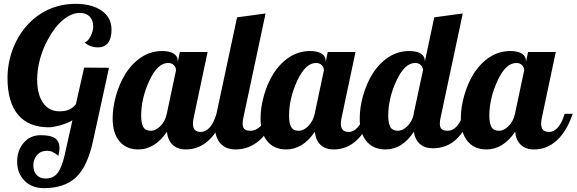

<svg xmlns="http://www.w3.org/2000/svg" viewBox="-20 -770 2994 997"><path d="M289 -192Q319 -192 339 -201Q359 -210 374 -229L417 -419L546 -418L464 -42Q435 94 375 150.5Q315 207 208 207Q145 207 107 168Q69 129 69 69Q69 11 103 -28.5Q137 -68 191 -68Q245 -68 267 -51.5Q289 -35 289 -1Q289 7 287.5 17.5Q286 28 283 39Q266 25 253 19Q240 13 223 13Q192 13 172.5 35Q153 57 153 89Q153 119 170 138Q187 157 216 157Q257 157 279 128.5Q301 100 316 34L356 -145Q325 -128 290 -118.5Q255 -109 234 -109Q128 -109 73.5 -174.5Q19 -240 19 -365Q19 -439 44.5 -509.5Q70 -580 116 -633Q165 -690 230.5 -720Q296 -750 373 -750Q457 -750 508 -714.5Q559 -679 559 -616Q559 -571 541 -547.5Q523 -524 489 -524Q468 -524 449.5 -531Q431 -538 420 -550Q437 -555 450.5 -582Q464 -609 464 -632Q464 -664 446 -683.5Q428 -703 395 -703Q352 -703 308.5 -667.5Q265 -632 231 -569Q203 -520 188 -464.5Q173 -409 173 -357Q173 -280 203.5 -236Q234 -192 289 -192Z M903 -454V-447L914 -500H1058L986 -160Q984 -151 983 -143.5Q982 -136 982 -128Q982 -106 992 -95.5Q1002 -85 1023 -85Q1049 -85 1070 -109.5Q1091 -134 1104 -179H1146Q1114 -87 1063 -40.5Q1012 6 945 6Q902 6 876.5 -18Q851 -42 847 -86Q816 -40 778.5 -17Q741 6 698 6Q636 6 600.5 -36Q565 -78 565 -155Q565 -211 582 -272Q599 -333 629 -383Q666 -442 715 -473.5Q764 -505 822 -505Q861 -505 882 -491.5Q903 -478 903 -454ZM894 -405Q894 -420 883 -431.5Q872 -443 853 -443Q798 -443 755.5 -351Q713 -259 713 -169Q713 -130 724 -110.5Q735 -91 763 -91Q789 -91 813.5 -116Q838 -141 846 -179Z M1096 -114Q1096 -127 1098 -143.5Q1100 -160 1104 -179L1211 -680L1359 -700L1244 -160Q1242 -151 1241 -143.5Q1240 -136 1240 -128Q1240 -108 1249.5 -99.5Q1259 -91 1281 -91Q1309 -91 1334 -115.5Q1359 -140 1371 -179H1413Q1381 -88 1327 -41Q1273 6 1203 6Q1153 6 1124.5 -25.5Q1096 -57 1096 -114Z M1671 -454V-447L1682 -500H1826L1754 -160Q1752 -151 1751 -143.5Q1750 -136 1750 -128Q1750 -106 1760 -95.5Q1770 -85 1791 -85Q1817 -85 1838 -109.5Q1859 -134 1872 -179H1914Q1882 -87 1831 -40.5Q1780 6 1713 6Q1670 6 1644.5 -18Q1619 -42 1615 -86Q1584 -40 1546.5 -17Q1509 6 1466 6Q1404 6 1368.5 -36Q1333 -78 1333 -155Q1333 -211 1350 -272Q1367 -333 1397 -383Q1434 -442 1483 -473.5Q1532 -505 1590 -505Q1629 -505 1650 -491.5Q1671 -478 1671 -454ZM1662 -405Q1662 -420 1651 -431.5Q1640 -443 1621 -443Q1566 -443 1523.5 -351Q1481 -259 1481 -169Q1481 -130 1492 -110.5Q1503 -91 1531 -91Q1557 -91 1581.5 -116Q1606 -141 1614 -179Z M1996 -169Q1996 -130 2007 -110.5Q2018 -91 2046 -91Q2071 -91 2095 -114.5Q2119 -138 2128 -174V-179L2177 -408Q2174 -424 2163.5 -433.5Q2153 -443 2136 -443Q2081 -443 2038.5 -351Q1996 -259 1996 -169ZM2186 -454V-450L2235 -680L2383 -700L2268 -160Q2266 -151 2265 -143.5Q2264 -136 2264 -128Q2264 -108 2273.5 -99.5Q2283 -91 2305 -91Q2331 -91 2352 -114Q2373 -137 2386 -179H2428Q2397 -90 2347.5 -45Q2298 0 2227 0Q2186 0 2160.5 -22.5Q2135 -45 2129 -86Q2099 -40 2062 -17Q2025 6 1981 6Q1919 6 1883.5 -36Q1848 -78 1848 -155Q1848 -211 1865 -272Q1882 -333 1912 -383Q1949 -442 1998 -473.5Q2047 -505 2105 -505Q2144 -505 2165 -491.5Q2186 -478 2186 -454Z M2711 -454V-447L2722 -500H2866L2794 -160Q2792 -151 2791 -143.5Q2790 -136 2790 -128Q2790 -106 2800 -95.5Q2810 -85 2831 -85Q2857 -85 2878 -109.5Q2899 -134 2912 -179H2954Q2922 -87 2871 -40.5Q2820 6 2753 6Q2710 6 2684.5 -18Q2659 -42 2655 -86Q2624 -40 2586.5 -17Q2549 6 2506 6Q2444 6 2408.5 -36Q2373 -78 2373 -155Q2373 -211 2390 -272Q2407 -333 2437 -383Q2474 -442 2523 -473.5Q2572 -505 2630 -505Q2669 -505 2690 -491.5Q2711 -478 2711 -454ZM2702 -405Q2702 -420 2691 -431.5Q2680 -443 2661 -443Q2606 -443 2563.5 -351Q2521 -259 2521 -169Q2521 -130 2532 -110.5Q2543 -91 2571 -91Q2597 -91 2621.5 -116Q2646 -141 2654 -179Z"/></svg>

Font: Galada
Style: Regular
Weight: 400
Designer: Latin by Pablo Impallari, Bengali by Jeremie Hornus, Yoann Minet, and Juan Bruce
Foundry: black foundry
Version: Version 1.261;PS 1.261;hotconv 1.0.86;makeotf.lib2.5.63406